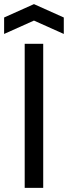

<svg xmlns="http://www.w3.org/2000/svg" viewBox="-70 -773 330 933"><path d="M50 140V-560H140V140ZM-50 -608V-688L95 -753L240 -688V-608L95 -673Z"/></svg>

Font: Tektur SemiCondensed
Style: Regular
Weight: 400
Width: 4
Designer: Adam Jagosz
Foundry: Adam Jagosz
Version: Version 1.005;gftools[0.9.30]